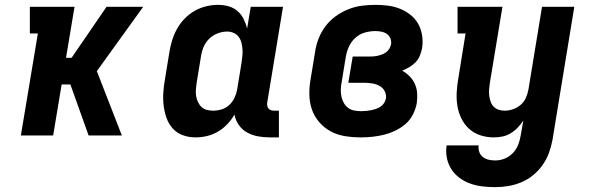

<svg xmlns="http://www.w3.org/2000/svg" viewBox="-20 -558 2440 791"><path d="M66 0 136 -420H103V-530H287L252 -320H275L419 -530H570L379 -265L482 0H345L270 -210H234L199 0Z M785 8Q758 8 733 -1Q708 -10 691 -29.5Q674 -49 665.5 -73.5Q657 -98 654 -124.5Q651 -151 653 -179Q655 -207 660 -234L678 -344Q682 -369 689.5 -393Q697 -417 709.5 -439.5Q722 -462 740.5 -481Q759 -500 781.5 -513Q804 -526 829 -532Q854 -538 878 -538Q901 -538 922 -532Q943 -526 958.5 -512.5Q974 -499 983.5 -480Q993 -461 998 -440Q998 -440 998 -440Q998 -440 998 -440L1013 -530H1146L1081 -136Q1080 -129 1081 -122.5Q1082 -116 1086 -111Q1090 -106 1096.5 -104Q1103 -102 1109 -102H1129V8H1091Q1066 8 1042 3.5Q1018 -1 997.5 -12.5Q977 -24 963.5 -43.5Q950 -63 946 -86Q934 -65 916.5 -46.5Q899 -28 877.5 -15.5Q856 -3 832.5 2.5Q809 8 785 8ZM858 -102Q876 -102 893.5 -107.5Q911 -113 924.5 -125.5Q938 -138 946 -155Q954 -172 957 -189L975 -299Q977 -313 978.5 -327.5Q980 -342 979 -355.5Q978 -369 974.5 -382.5Q971 -396 963 -406.5Q955 -417 942.5 -422.5Q930 -428 916 -428Q896 -428 876.5 -420.5Q857 -413 842 -398.5Q827 -384 819 -365Q811 -346 808 -326L790 -216Q788 -203 787 -189Q786 -175 788 -162.5Q790 -150 795.5 -138Q801 -126 810 -117.5Q819 -109 831.5 -105.5Q844 -102 858 -102Z M1467 8Q1434 8 1402 3Q1370 -2 1343 -16.5Q1316 -31 1295.5 -54.5Q1275 -78 1265 -107Q1255 -136 1254.5 -169Q1254 -202 1260 -234L1278 -344Q1282 -372 1292.5 -399Q1303 -426 1321 -450Q1339 -474 1363.5 -491.5Q1388 -509 1415.5 -520Q1443 -531 1471.5 -534.5Q1500 -538 1527 -538Q1554 -538 1580 -534.5Q1606 -531 1629 -521.5Q1652 -512 1671.5 -496.5Q1691 -481 1703 -459.5Q1715 -438 1719 -412Q1723 -386 1719 -360Q1716 -345 1710 -329.5Q1704 -314 1692.5 -302Q1681 -290 1666.5 -281.5Q1652 -273 1637 -267Q1653 -258 1667 -244Q1681 -230 1689 -212.5Q1697 -195 1698.5 -174.5Q1700 -154 1697 -133Q1693 -110 1681.5 -87Q1670 -64 1651 -47.5Q1632 -31 1609 -20Q1586 -9 1562 -3Q1538 3 1514 5.5Q1490 8 1467 8ZM1469 -100Q1479 -100 1489 -101Q1499 -102 1509 -104Q1519 -106 1529 -109.5Q1539 -113 1547.5 -118.5Q1556 -124 1562 -133Q1568 -142 1570 -152Q1572 -169 1564.5 -183Q1557 -197 1543 -204.5Q1529 -212 1512.5 -214.5Q1496 -217 1480 -217H1415L1433 -325H1498Q1507 -325 1516 -325.5Q1525 -326 1534.5 -328Q1544 -330 1553.5 -333.5Q1563 -337 1571 -343Q1579 -349 1584 -357.5Q1589 -366 1591 -375Q1593 -388 1588.5 -399.5Q1584 -411 1574 -418Q1564 -425 1551.5 -427.5Q1539 -430 1526 -430Q1505 -430 1483.5 -424Q1462 -418 1445 -403Q1428 -388 1418.5 -368Q1409 -348 1405 -326L1387 -216Q1384 -202 1384 -187Q1384 -172 1387 -158.5Q1390 -145 1397 -133Q1404 -121 1415 -113Q1426 -105 1440.5 -102.5Q1455 -100 1469 -100Z M2020 213Q1994 213 1968 210Q1942 207 1918 198.5Q1894 190 1873.5 175Q1853 160 1839.5 139Q1826 118 1821 92.5Q1816 67 1820 41H1952Q1950 55 1954.5 68Q1959 81 1969.5 89Q1980 97 1993 100Q2006 103 2020 103Q2040 103 2059 95.5Q2078 88 2092.5 73Q2107 58 2114.5 39Q2122 20 2125 1L2136 -61Q2125 -45 2112 -31.5Q2099 -18 2083 -8.5Q2067 1 2049.5 4.5Q2032 8 2014 8Q1986 8 1959.5 -0.5Q1933 -9 1913 -27Q1893 -45 1881 -69.5Q1869 -94 1864.5 -121Q1860 -148 1861.5 -177Q1863 -206 1868 -234L1898 -420H1865V-530H2050L1998 -216Q1996 -203 1995 -190Q1994 -177 1995.5 -164.5Q1997 -152 2001 -140Q2005 -128 2013.5 -119Q2022 -110 2034 -106Q2046 -102 2059 -102Q2076 -102 2093.5 -108Q2111 -114 2125 -126Q2139 -138 2146.5 -155Q2154 -172 2157 -189L2213 -530H2346L2256 19Q2251 46 2241.5 72Q2232 98 2215.5 121.5Q2199 145 2176.5 163.5Q2154 182 2127.5 193Q2101 204 2074 208.5Q2047 213 2020 213Z"/></svg>

Font: Iosevka Curly Slab XBdEx
Style: Italic
Weight: 800
Width: 7
Italic angle: -9°
Monospace: yes
Designer: Belleve Invis
Foundry: Belleve Invis
Version: Version 11.1.0; ttfautohint (v1.8.3)